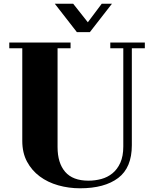

<svg xmlns="http://www.w3.org/2000/svg" viewBox="-20 -944 818 1034"><path d="M394 -771 275 -924H374L453 -824L528 -924H583L464 -771ZM100 -684H30V-715H360V-684H290V-152Q290 -66 331 -18.5Q372 29 456 29Q492 29 525.5 20Q559 11 585.5 -10.5Q612 -32 628 -67.5Q644 -103 644 -155V-684H574V-715H760V-684H690V-162Q690 -41 616.5 14.5Q543 70 411 70Q350 70 293.5 54Q237 38 194 6Q151 -26 125.5 -73.5Q100 -121 100 -185Z"/></svg>

Font: Cafe24 ClassicType
Style: Regular
Weight: 400
Designer: Cafe24 thkim, hmlim, mnelim & 4IR
Foundry: Cafe24
Version: Version 1.000